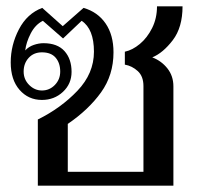

<svg xmlns="http://www.w3.org/2000/svg" viewBox="-20 -589 631 609"><path d="M100 -210Q173 -246 225.5 -301Q278 -356 278 -425Q278 -497 239 -523L180 -467L116 -523Q92 -511 77.5 -483Q63 -455 60 -429Q71 -441 87 -446.5Q103 -452 118 -452Q162 -452 184.5 -427Q207 -402 207 -361Q207 -323 179.5 -297.5Q152 -272 113 -272Q70 -272 42 -304Q14 -336 14 -391Q14 -446 40 -496Q66 -546 114 -564L179 -506L245 -564Q290 -551 315 -514.5Q340 -478 340 -423Q340 -351 300.5 -296Q261 -241 195 -196V-44H435V-316Q435 -347 417 -363.5Q399 -380 376 -384V-425Q400 -430 423.5 -449.5Q447 -469 462.5 -500Q478 -531 478 -569H559Q559 -502 528 -461.5Q497 -421 463 -407Q492 -396 511 -372Q530 -348 530 -315V0H100ZM171 -362Q171 -389 156.5 -406Q142 -423 113 -423Q87 -423 71 -405.5Q55 -388 55 -362Q55 -337 72.5 -319.5Q90 -302 113 -302Q137 -302 154 -319.5Q171 -337 171 -362Z"/></svg>

Font: TavirajRegular
Style: Regular
Weight: 400
Designer: Katatrad Team
Foundry: CadsonDemak
Version: Version 1.000